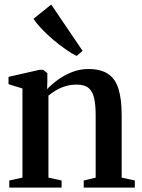

<svg xmlns="http://www.w3.org/2000/svg" viewBox="-20 -848 642 868"><path d="M81.5 -45V-448L18.5 -467.5V-500.5L159 -532.5H175L194 -517.5V-478L193 -445Q212.5 -466 241.2 -487Q270 -508 305.2 -522Q340.5 -536 379.5 -536Q436.5 -536 469.5 -513.2Q502.5 -490.5 516.2 -444.5Q530 -398.5 530 -329.5V-45L589.5 -32V0H358.5V-32L412.5 -45V-327.5Q412.5 -372.5 405.8 -403.2Q399 -434 380.8 -449.8Q362.5 -465.5 327.5 -465.5Q300.5 -465.5 277.5 -458.8Q254.5 -452 235.2 -440.8Q216 -429.5 199 -416V-45L258.5 -32V0H22V-32ZM326 -595.5Q304 -606 276.5 -625.2Q249 -644.5 220.8 -668.2Q192.5 -692 168.8 -717Q145 -742 131.5 -763L211.5 -827.5L353.5 -618L327 -595.5Z"/></svg>

Font: Merriweather 96pt SemiBold
Style: Regular
Weight: 600
Version: Version 2.100